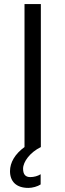

<svg xmlns="http://www.w3.org/2000/svg" viewBox="-20 -720 320 940"><path d="M119 200C139 200 164 193 179 183V133C165 142 146 147 128 147C106 147 93 135 93 106C93 72 127 26 180 0V-700H100V0C53 34 29 76 29 118C29 168 59 200 119 200Z"/></svg>

Font: Fixel Display Regular
Style: Regular
Weight: 400
Designer: AlfaBravo + MacPaw
Foundry: Kyrylo Tkachov, Marchela Mozhyna, Serhii Makarenko, Maria Weinstein, Zakhar Kryvoshyya
Version: Version 1.211